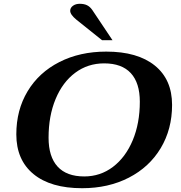

<svg xmlns="http://www.w3.org/2000/svg" viewBox="-20 -982 955 1012"><path d="M66 -274Q66 -402 125.5 -501Q185 -600 293 -655Q401 -710 540 -710Q705 -710 796 -636.5Q887 -563 887 -429Q887 -301 827 -201Q767 -101 659 -45.5Q551 10 413 10Q247 10 156.5 -64.5Q66 -139 66 -274ZM717 -446Q717 -545 669.5 -596.5Q622 -648 529 -648Q443 -648 376.5 -598.5Q310 -549 273 -460Q236 -371 236 -256Q236 -156 283.5 -104Q331 -52 424 -52Q509 -52 575.5 -102.5Q642 -153 679.5 -242.5Q717 -332 717 -446ZM383 -878Q350 -905 350 -925Q350 -941 364.5 -951.5Q379 -962 400 -962Q423 -962 438.5 -954.5Q454 -947 466 -930L573 -770H518Z"/></svg>

Font: Fahkwang
Style: Bold Italic
Weight: 700
Italic angle: -10°
Designer: Suppakit Chalermlarp | Katatrad Co.,Ltd.
Foundry: Cadson Demak Co.,Ltd.
Version: Version 1.000; ttfautohint (v1.6)